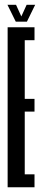

<svg xmlns="http://www.w3.org/2000/svg" viewBox="-20 -790 178 810"><path d="M12.2 0V-675H125.6V-620.5H84.4V-372.8H125.6V-319.1H84.4V-54.5H125.6V0ZM46.6 -698.5 11.4 -769.8H47.6L70 -720.6L92.4 -769.8H128.4L93.5 -698.5Z"/></svg>

Font: Anybody UltraCondensed Thin
Style: Regular
Weight: 100
Width: 1
Designer: Tyler Finck
Foundry: Etcetera Type Company
Version: Version 1.110